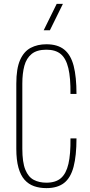

<svg xmlns="http://www.w3.org/2000/svg" viewBox="-20 -963 466 989"><path d="M219 6Q184 6 155.5 -4Q127 -14 106.5 -37Q86 -60 75 -99.5Q64 -139 64 -197V-532Q64 -610 83.5 -654Q103 -698 138 -716.5Q173 -735 219 -735Q277 -735 311 -707.5Q345 -680 359.5 -623.5Q374 -567 374 -479H343Q344 -562 332 -612Q320 -662 293 -684.5Q266 -707 219 -707Q170 -707 143 -685Q116 -663 105.5 -624Q95 -585 95 -532V-197Q95 -127 110.5 -89Q126 -51 154 -36.5Q182 -22 219 -22Q267 -22 294 -45.5Q321 -69 332.5 -119Q344 -169 343 -250H374Q374 -161 359 -104Q344 -47 310 -20.5Q276 6 219 6ZM205 -807 272 -943H304L237 -807Z"/></svg>

Font: Hubot Sans Condensed ExtraLight
Style: Regular
Weight: 200
Width: 3
Designer: Deni Anggara
Foundry: GitHub, Inc., Subsidiary of Microsoft Corporation
Version: Version 2.000